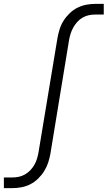

<svg xmlns="http://www.w3.org/2000/svg" viewBox="-41 -755 561 990"><path d="M-21 215V160H23Q40 160 56.5 156.5Q73 153 88.5 144Q104 135 116.5 121.5Q129 108 137.5 92.5Q146 77 150.5 61Q155 45 158 28L255 -557Q259 -580 266 -603Q273 -626 286 -647Q299 -668 317.5 -686Q336 -704 358 -715Q380 -726 403.5 -730.5Q427 -735 450 -735H494V-680H450Q433 -680 416.5 -676.5Q400 -673 384.5 -664Q369 -655 357 -641.5Q345 -628 336.5 -612.5Q328 -597 323 -581Q318 -565 315 -548L219 37Q215 60 207.5 83Q200 106 187 127Q174 148 155.5 166Q137 184 115.5 195Q94 206 70 210.5Q46 215 23 215Z"/></svg>

Font: Iosevka Curly Light
Style: Italic
Weight: 300
Italic angle: -9°
Monospace: yes
Designer: Belleve Invis
Foundry: Belleve Invis
Version: Version 22.1.2; ttfautohint (v1.8.4)